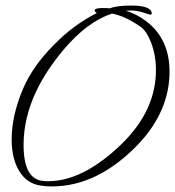

<svg xmlns="http://www.w3.org/2000/svg" viewBox="-20 -669 631 692"><path d="M166 3Q147 3 127 0Q77 -7 49.5 -52Q22 -97 22 -167Q22 -252 63 -349Q98 -431 174 -507Q211 -545 250 -573.5Q289 -602 329 -622Q321 -627 321 -631Q321 -640 349 -640Q354 -640 361 -640Q368 -640 375 -639Q402 -649 453 -649Q522 -649 527 -623Q527 -616 522 -616Q520 -616 499 -623Q478 -630 458 -631Q451 -631 445 -631Q439 -631 433 -630Q471 -620 509 -591Q591 -527 591 -411Q591 -270 481 -152Q334 3 166 3ZM155 -16Q224 -16 299 -58Q370 -99 434 -166Q542 -280 542 -416Q542 -471 524 -517Q507 -559 486 -573Q457 -593 431.5 -604.5Q406 -616 384 -620Q296 -592 210 -491Q179 -454 154 -416.5Q129 -379 110 -339Q65 -243 65 -147Q65 -23 135 -17Q140 -16 145.5 -16Q151 -16 155 -16Z"/></svg>

Font: Ephesis
Style: Regular
Weight: 400
Designer: Robert E. Leuschke
Foundry: Robert E. Leuschke
Version: Version 1.010; ttfautohint (v1.8.3)